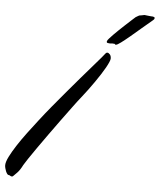

<svg xmlns="http://www.w3.org/2000/svg" viewBox="-127 -930 818 987"><g transform="rotate(5 282.0 -437.0)"><path d="M291 -430.2Q274.4 -409.7 249.8 -376.2Q225.1 -342.8 197 -304.4Q168.9 -266.1 140.4 -226.1Q111.8 -186 87.6 -151.6Q63.5 -117.2 46.6 -92Q29.8 -66.9 24.9 -58.1Q11.2 -30.8 -2.4 -16.8Q-16.1 -2.9 -22 2.9Q-24.4 5.4 -25.9 5.6Q-27.3 5.9 -28.8 5.9Q-33.7 5.9 -37.6 2.9Q-41.5 0 -45.9 0Q-49.8 0 -53.7 -5.4Q-57.6 -10.7 -60.8 -18.3Q-64 -25.9 -65.9 -34.2Q-67.9 -42.5 -67.9 -48.8Q-67.9 -65.4 -54 -93.3Q-40 -121.1 -18.3 -154.5Q3.4 -188 30.3 -223.9Q57.1 -259.8 83 -293Q110.8 -329.1 144.5 -369.9Q178.2 -410.6 212.2 -450.9Q246.1 -491.2 278.3 -528.6Q310.5 -565.9 336.2 -595.5Q361.8 -625 377.9 -643.8Q394 -662.6 396 -666Q399.4 -670.9 404.8 -670.9Q411.6 -670.9 418.2 -663.3Q424.8 -655.8 424.8 -642.1Q424.8 -635.7 419.4 -623.3Q414.1 -610.8 404.8 -594.2Q395.5 -577.6 382.8 -557.9Q370.1 -538.1 355.2 -516.6Q340.3 -495.1 324 -473.1Q307.6 -451.2 291 -430.2ZM623 -856.4Q598.1 -835.9 569.8 -811.5Q541.5 -787.1 515.9 -765.6Q490.2 -744.1 470.9 -729.7Q451.7 -715.3 444.8 -715.3Q440.9 -715.3 440.7 -716.8Q440.4 -718.3 439 -719.2Q436.5 -719.2 432.4 -719.7Q428.2 -720.2 426.8 -720.2Q423.8 -720.2 420.4 -719.7Q417 -719.2 414.1 -719.2Q407.2 -719.2 402.1 -720.5Q397 -721.7 397 -726.1Q397 -728 397.9 -730.5Q398.9 -734.4 406.7 -743.4Q414.6 -752.4 426.3 -764.4Q438 -776.4 452.6 -790.3Q467.3 -804.2 481.9 -817.9Q496.6 -831.5 510 -843.8Q523.4 -856 533.7 -865.2Q539.1 -868.2 545.7 -872.3Q552.2 -876.5 557.1 -876.5Q558.1 -876.5 561 -877Q564 -877.4 567.4 -878.2Q570.8 -878.9 574.2 -879.6Q577.6 -880.4 579.1 -880.4Q579.6 -880.4 585.2 -879.6Q590.8 -878.9 597.4 -878.2Q604 -877.4 609.4 -877Q614.7 -876.5 615.7 -876.5Q616.2 -876.5 618.7 -876.5Q621.1 -876.5 624 -875.7Q627 -875 629.4 -873.5Q631.8 -872.1 631.8 -869.1Q631.8 -866.7 630.1 -863.8Q628.4 -860.8 623 -856.4Z"/></g></svg>

Font: Oregano
Style: Italic
Weight: 400
Italic angle: -12°
Designer: Astigmatic (AOETI)
Foundry: Astigmatic (AOETI)
Version: Version 1.000